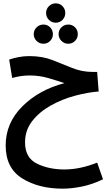

<svg xmlns="http://www.w3.org/2000/svg" viewBox="-20 -859 664 1150"><path d="M597 215 562 115Q459 156 366 156Q272 156 201 121Q130 86 130 -6Q130 -79 173 -134Q216 -189 284 -227Q352 -265 428.5 -285.5Q505 -306 571 -311L562 -428H539Q470 -428 412 -452Q354 -476 293.5 -499.5Q233 -523 155 -523Q123 -523 91.5 -517Q60 -511 35 -502L53 -392Q74 -398 100.5 -402.5Q127 -407 157 -407Q216 -407 269 -391.5Q322 -376 366 -361Q213 -321 113.5 -221.5Q14 -122 14 12Q14 148 113 209.5Q212 271 355 271Q408 271 470 258.5Q532 246 597 215ZM314 -723Q338 -723 354.5 -740Q371 -757 371 -781Q371 -805 354.5 -822Q338 -839 314 -839Q290 -839 273 -822Q256 -805 256 -781Q256 -757 273 -740Q290 -723 314 -723ZM240 -597Q264 -597 280.5 -614Q297 -631 297 -654Q297 -678 280.5 -695Q264 -712 240 -712Q216 -712 199 -695Q182 -678 182 -654Q182 -631 199 -614Q216 -597 240 -597ZM389 -597Q413 -597 429.5 -614Q446 -631 446 -654Q446 -679 429.5 -695.5Q413 -712 389 -712Q365 -712 348 -695.5Q331 -679 331 -654Q331 -631 348 -614Q365 -597 389 -597Z"/></svg>

Font: Noto Sans Arabic UI SemiCondensed Semi
Style: Regular
Weight: 600
Width: 4
Designer: Nadine Chahine - Monotype Design Team
Foundry: Monotype Imaging Inc.
Version: Version 1.900